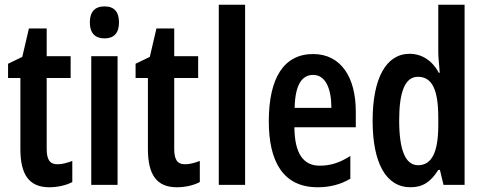

<svg xmlns="http://www.w3.org/2000/svg" viewBox="-20 -780 2041 810"><path d="M223 -87C188 -87 177 -109 177 -153V-451H278V-543H177V-660H102L74 -540L14 -511V-451H66V-151C66 -43 103 10 188 10C223 10 259 2 285 -12V-101C261 -92 241 -87 223 -87Z M421 -753C380 -753 359 -730 359 -685C359 -641 381 -618 421 -618C461 -618 482 -641 482 -685C482 -729 463 -753 421 -753ZM476 -543H365V0H476Z M761 -87C726 -87 715 -109 715 -153V-451H816V-543H715V-660H640L612 -540L552 -511V-451H604V-151C604 -43 641 10 726 10C761 10 797 2 823 -12V-101C799 -92 779 -87 761 -87Z M1014 0V-760H903V0Z M1301 -552C1178 -552 1114 -452 1114 -268C1114 -102 1172 10 1320 10C1370 10 1416 -1 1458 -26V-122C1413 -93 1373 -81 1329 -81C1259 -81 1223 -133 1222 -243H1481V-310C1481 -453 1419 -552 1301 -552ZM1301 -464C1353 -464 1378 -407 1378 -325H1223C1225 -424 1255 -464 1301 -464Z M1712 10C1765 10 1798 -14 1829 -63H1836L1851 0H1940V-760H1829V-559C1829 -534 1833 -509 1835 -473H1831C1803 -526 1758 -553 1708 -553C1609 -553 1552 -450 1552 -271C1552 -93 1608 10 1712 10ZM1744 -83C1690 -83 1664 -147 1664 -273C1664 -393 1689 -456 1743 -456C1803 -456 1829 -402 1829 -283V-252C1829 -137 1801 -83 1744 -83Z"/></svg>

Font: Noto Sans Sinhala UI ExtraCondensed SemiBold
Style: Regular
Weight: 600
Width: 2
Designer: Jelle Bosma - Monotype Design Team
Foundry: Monotype Imaging Inc.
Version: Version 2.006